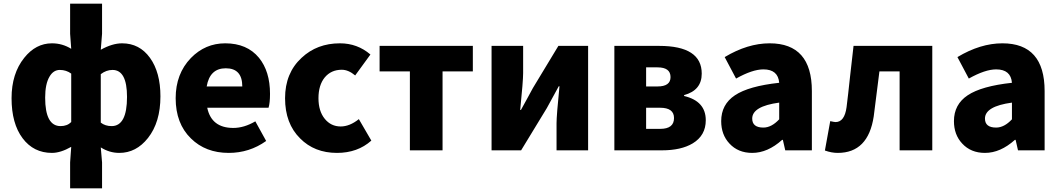

<svg xmlns="http://www.w3.org/2000/svg" viewBox="-20 -819 5776 1046"><path d="M362 66 368 -19Q310 14 263 14Q163 14 103 -66Q43 -146 43 -284Q43 -418 112 -504Q175 -583 263 -583Q320 -583 368 -553L362 -635V-799H536V-635L529 -548Q592 -583 645 -583Q740 -583 797 -504Q854 -425 854 -294Q854 -153 786 -67Q722 14 630 14Q576 14 529 -16L536 66V207H362ZM368 -154V-418Q341 -438 306 -438Q271 -438 250 -402Q226 -362 226 -287Q226 -132 310 -132Q346 -132 368 -154ZM672 -291Q672 -438 593 -438Q559 -438 529 -415V-151Q553 -132 588 -132Q672 -132 672 -291Z M1020 -65Q937 -146 937 -284Q937 -417 1020 -503Q1098 -583 1207 -583Q1326 -583 1391 -504Q1451 -430 1451 -308Q1451 -258 1443 -232H1109Q1132 -122 1251 -122Q1310 -122 1371 -158L1430 -51Q1339 14 1226 14Q1100 14 1020 -65ZM1300 -348Q1300 -447 1210 -447Q1123 -447 1106 -348Z M1615 -65Q1533 -146 1533 -284Q1533 -421 1623 -504Q1707 -583 1832 -583Q1927 -583 1998 -522L1915 -408Q1878 -439 1842 -439Q1784 -439 1749 -397Q1715 -355 1715 -284Q1715 -214 1749 -172Q1783 -130 1836 -130Q1885 -130 1935 -170L2003 -53Q1928 14 1816 14Q1693 14 1615 -65Z M2213 -430H2048V-569H2556V-430H2391V0H2213Z M2658 -569H2830V-421Q2830 -378 2814 -220H2818L2851 -280Q2874 -321 2883 -339L3022 -569H3184V0H3012V-148Q3012 -189 3028 -349H3024L2959 -230L2819 0H2658Z M3327 -569H3571Q3803 -569 3803 -418Q3803 -327 3707 -301V-296Q3825 -268 3825 -164Q3825 -81 3754 -38Q3691 0 3586 0H3327ZM3562 -348Q3633 -348 3633 -399Q3633 -452 3562 -452H3500V-348ZM3577 -117Q3652 -117 3652 -176Q3652 -232 3576 -232H3500V-117Z M3954 -37Q3909 -85 3909 -159Q3909 -250 3984 -300Q4059 -350 4225 -368Q4219 -441 4139 -441Q4079 -441 3990 -391L3928 -508Q4053 -583 4173 -583Q4403 -583 4403 -323V0H4258L4245 -57H4241Q4162 14 4078 14Q4001 14 3954 -37ZM4225 -169V-260Q4078 -240 4078 -173Q4078 -124 4139 -124Q4183 -124 4225 -169Z M4474 1 4503 -159Q4526 -154 4532 -154Q4581 -154 4592 -235Q4600 -298 4611 -402L4630 -569H5059V0H4881V-430H4771Q4744 -213 4740 -185Q4710 14 4544 14Q4510 14 4474 1Z M5222 -37Q5177 -85 5177 -159Q5177 -250 5252 -300Q5327 -350 5493 -368Q5487 -441 5407 -441Q5347 -441 5258 -391L5196 -508Q5321 -583 5441 -583Q5671 -583 5671 -323V0H5526L5513 -57H5509Q5430 14 5346 14Q5269 14 5222 -37ZM5493 -169V-260Q5346 -240 5346 -173Q5346 -124 5407 -124Q5451 -124 5493 -169Z"/></svg>

Font: Source Han Sans CN Heavy
Style: Bold
Weight: 900
Designer: Ryoko NISHIZUKA (kana & ideographs); Paul D. Hunt (Latin, Greek & Cyrillic); Wenlong ZHANG (bopomofo); Sandoll Communica
Foundry: Adobe Systems Incorporated
Version: Version 1.000;PS 1;hotconv 1.0.78;makeotf.lib2.5.61930